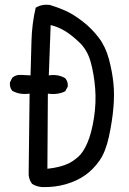

<svg xmlns="http://www.w3.org/2000/svg" viewBox="-20 -792 540 801"><path d="M154.3 -11.7Q130.9 -13.7 113.3 -25.4Q97.7 -46.9 99.6 -74.2L103.5 -401.4Q62.5 -395.5 31.2 -413.1Q19.5 -426.8 21.5 -448.2L31.2 -467.8Q46.9 -481.4 68.4 -479.5L107.4 -477.5Q109.4 -547.9 111.3 -620.6Q113.3 -693.4 128.9 -759.8Q154.3 -775.4 187.5 -771.5Q220.7 -761.7 253.4 -747.1Q286.1 -732.4 324.2 -703.1Q362.3 -673.8 391.6 -635.3Q420.9 -596.7 434.6 -544.9Q448.2 -493.2 453.1 -445.8Q458 -398.4 453.1 -342.3Q448.2 -286.1 434.6 -222.7Q420.9 -159.2 395.5 -122.6Q370.1 -85.9 335.9 -61.5Q301.8 -37.1 254.4 -23.4Q207 -9.8 154.3 -11.7ZM266.6 -110.4Q283.2 -118.2 305.2 -136.7Q327.1 -155.3 344.7 -196.3Q362.3 -237.3 372.1 -300.8Q381.8 -364.3 377 -423.8Q372.1 -483.4 358.4 -533.2Q344.7 -583 311.5 -614.7Q278.3 -646.5 250.5 -663.1Q222.7 -679.7 191.4 -687.5L183.6 -477.5Q222.7 -483.4 252 -465.8Q264.6 -452.1 262.7 -430.7L252 -411.1Q220.7 -395.5 179.7 -401.4L177.7 -87.9Q232.4 -93.8 266.6 -110.4Z"/></svg>

Font: JasonHandwriting1
Style: Regular
Weight: 400
Version: Version 1.48.20